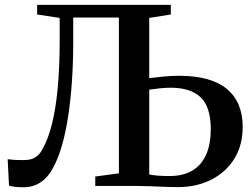

<svg xmlns="http://www.w3.org/2000/svg" viewBox="-20 -763 1031 788"><path d="M76.5 5.5Q53.5 5.5 40.5 3.8Q27.5 2 17 -1L11.5 -109.5Q24 -108 37.8 -107Q51.5 -106 79 -106Q93.5 -106 107 -109.5Q120.5 -113 132.8 -123Q145 -133 155 -152Q176.5 -189.5 192.2 -249.8Q208 -310 216.5 -397.5Q225 -485 225 -604V-689.5L132.5 -703.5V-743H681V-703.5L592.5 -689.5V-442.5Q621.5 -446 653.5 -449Q685.5 -452 715 -452Q846 -452 911 -398Q976 -344 976 -242.5Q976 -165.5 940.8 -110Q905.5 -54.5 845.5 -24.8Q785.5 5 710 5Q688 5 657 3.8Q626 2.5 593.2 1.2Q560.5 0 531 0H371V-38.5L468 -51.5V-691H280.5V-590Q280.5 -505.5 275.2 -429.2Q270 -353 260 -287.2Q250 -221.5 235 -168.8Q220 -116 200 -78Q177.5 -35 146.8 -14.8Q116 5.5 76.5 5.5ZM675.5 -40.5Q732.5 -40.5 770.2 -63.5Q808 -86.5 826.5 -129.5Q845 -172.5 845 -232Q845 -324.5 803.5 -363.8Q762 -403 680.5 -403Q659 -403 636 -400.5Q613 -398 592.5 -395V-47Q605.5 -44 627 -42.2Q648.5 -40.5 675.5 -40.5Z"/></svg>

Font: Merriweather 72pt SemiBold
Style: Regular
Weight: 600
Version: Version 2.100